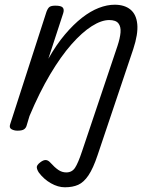

<svg xmlns="http://www.w3.org/2000/svg" viewBox="-20 -539 653 814"><path d="M394 118Q375 175 355 204.5Q335 234 311.5 244.5Q288 255 255 255Q226 255 196 238Q166 221 145 193Q137 181 136 171Q135 161 151 149Q164 139 174 139.5Q184 140 193 150Q212 171 227.5 181.5Q243 192 261 192Q285 192 298 172.5Q311 153 328 102L478 -344Q489 -377 491 -401.5Q493 -426 482 -440Q471 -454 443 -454Q410 -454 369 -428Q328 -402 283 -351Q238 -300 192.5 -223.5Q147 -147 105 -47L93 -7Q90 4 81.5 9.5Q73 15 54 15Q40 15 29 9Q18 3 23 -12L177 -489Q183 -505 190.5 -510Q198 -515 215 -515Q239 -515 246 -507Q253 -499 248 -483L185 -290Q219 -350 255.5 -393Q292 -436 328 -464Q364 -492 399 -505.5Q434 -519 466 -519Q508 -519 533 -498.5Q558 -478 562 -436.5Q566 -395 545 -331Z"/></svg>

Font: Playwrite US Trad Light
Style: Regular
Weight: 300
Designer: Veronika Burian, José Scaglione
Foundry: TypeTogether
Version: Version 1.003